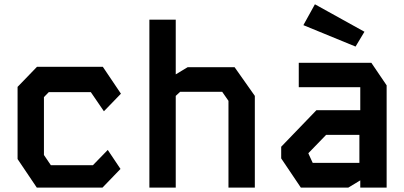

<svg xmlns="http://www.w3.org/2000/svg" viewBox="-20 -854 1840 874"><path d="M148.5 -550 60 -458.5V-130L147.5 0H446.5L528.5 -85L470.5 -171.5L403 -102H211.5L180 -148.5V-412L202 -434.5H393.5L453 -347.5L530.5 -427.5L448 -550Z M660 -764.5V0H780V-417.5L800 -436H991.5L1020 -395V0H1140V-417.5L1048 -548H834L780 -515.5V-764.5Z M1340 -568V-457H1620V-352.5H1420.5L1260 -186V-133L1349.5 0H1565.5L1620 -33V0H1740V-465.5L1670.5 -568ZM1384 -155V-157L1464.5 -240H1616V-112.5H1403.5ZM1413.5 -834.5 1361 -739.5 1598.5 -642 1639 -709.5Z"/></svg>

Font: Kode
Style: Regular
Weight: 400
Monospace: yes
Designer: Isa Ozler
Foundry: Kadena LLC
Version: Version 1.000;gftools[0.9.28]